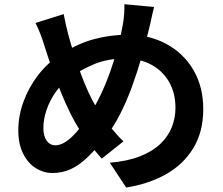

<svg xmlns="http://www.w3.org/2000/svg" viewBox="-20 -817 1040 896"><path d="M699.1 -784.3Q695.5 -770.9 691.2 -752Q686.8 -733 683 -714.2Q679.1 -695.5 675.6 -683Q659.9 -616.5 639.7 -546.8Q619.6 -477.1 594.6 -409.2Q569.7 -341.3 539.2 -282.1Q508.7 -222.9 472.3 -177.1Q426.7 -119.2 387.3 -82Q348 -44.8 309.2 -27.2Q270.4 -9.7 224.4 -9.7Q183.4 -9.7 146.9 -32.4Q110.5 -55.2 88 -99.8Q65.4 -144.4 65.4 -208.9Q65.4 -275.7 89.6 -342.4Q113.8 -409.1 157.5 -466Q201.1 -522.9 259.8 -560.6Q339.5 -612.7 417 -633.8Q494.5 -654.9 574.5 -654.9Q677.6 -654.9 757.6 -611.2Q837.7 -567.5 883.1 -489.6Q928.5 -411.6 928.5 -307.3Q928.5 -201.9 882 -125.5Q835.4 -49.2 754.4 -3.7Q673.3 41.7 568.8 58.1L492.5 -57.6Q575.1 -64.6 633.4 -87.6Q691.7 -110.6 728.4 -145.7Q765 -180.8 781.9 -224Q798.8 -267.2 798.8 -313.6Q798.8 -381.9 769.6 -433.6Q740.4 -485.3 687.1 -514.5Q633.7 -543.7 561.9 -543.7Q483.2 -543.7 421.2 -518.3Q359.2 -492.9 306.7 -454.8Q268 -427.2 240 -387.5Q212 -347.8 197.2 -304Q182.4 -260.2 182.4 -219Q182.4 -182.8 197.4 -160.9Q212.5 -139.1 238.7 -139.1Q258.3 -139.1 278.2 -150.3Q298.1 -161.6 318.3 -181.1Q338.5 -200.6 358.3 -226.6Q378.1 -252.6 397.7 -282Q426.5 -324.8 451.4 -378.1Q476.4 -431.4 496.5 -489Q516.7 -546.5 531 -601.4Q545.3 -656.4 553.2 -702.2Q557.5 -724.2 559.4 -752.1Q561.3 -779.9 560.5 -797.4ZM277.1 -751.2Q281.9 -725.9 287.4 -701.8Q292.9 -677.8 298.7 -655.4Q309.8 -613.5 325.1 -566Q340.3 -518.6 357.6 -471.9Q374.9 -425.1 393.2 -385.5Q411.5 -345.8 428.6 -318.2Q454.6 -278.2 488 -234.4Q521.4 -190.6 556 -157.2L454.8 -76.7Q425.4 -109.9 401.4 -140.6Q377.5 -171.2 353.3 -209.2Q330.7 -242.8 308.4 -288.1Q286 -333.4 264.6 -385.9Q243.2 -438.5 223.4 -494.7Q203.7 -550.9 186.4 -606.1Q178.1 -633.3 168.6 -658.2Q159.2 -683 145.6 -709.8Z"/></svg>

Font: Shanggu Sans SC VF
Style: Regular
Weight: 250
Designer: GuiWonder
Version: Version 1.021